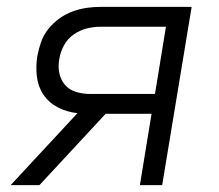

<svg xmlns="http://www.w3.org/2000/svg" viewBox="-20 -540 640 560"><path d="M11 0 206 -210Q176 -213 149.5 -226.5Q123 -240 107 -263.5Q91 -287 87.5 -317Q84 -347 89 -377Q93 -398 100 -418Q107 -438 121 -455.5Q135 -473 153 -486Q171 -499 191.5 -506.5Q212 -514 232.5 -517Q253 -520 274 -520H539L453 0H388L422 -208H288L95 0ZM242 -266H432L464 -462H273Q253 -462 233 -457Q213 -452 195 -439.5Q177 -427 166.5 -407.5Q156 -388 153 -368Q149 -347 153 -327Q157 -307 169.5 -292.5Q182 -278 201.5 -272Q221 -266 242 -266Z"/></svg>

Font: Iosevka Light Extended
Style: Italic
Weight: 300
Width: 7
Italic angle: -9°
Monospace: yes
Designer: Belleve Invis
Foundry: Belleve Invis
Version: Version 32.5.0; ttfautohint (v1.8.4)